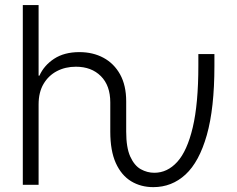

<svg xmlns="http://www.w3.org/2000/svg" viewBox="-20 -748 960 777"><path d="M600.6 9.3Q549.8 9.3 510.5 -14.6Q471.2 -38.6 448.7 -88.1Q426.3 -137.7 426.3 -215.3V-333.5Q426.3 -401.9 388.2 -439.9Q350.1 -478 287.1 -478Q244.6 -478 210.4 -460.2Q176.3 -442.4 156.2 -408.4Q136.2 -374.5 136.2 -325.2V0H72.3V-727.5H136.2V-441.9H139.6Q158.2 -483.4 199.2 -510.3Q240.2 -537.1 301.3 -537.1Q356 -537.1 398.7 -514.2Q441.4 -491.2 466.1 -446.8Q490.7 -402.3 490.7 -337.9V-215.3Q490.7 -150.4 507.3 -114Q523.9 -77.6 549.8 -63.2Q575.7 -48.8 604.5 -48.8Q657.2 -48.8 697.3 -92.8Q737.3 -136.7 760 -232.2Q782.7 -327.6 782.7 -482.9V-529.3H847.7V-481.4Q847.7 -309.6 816.9 -201.2Q786.1 -92.8 730.7 -41.7Q675.3 9.3 600.6 9.3Z"/></svg>

Font: Inter 24pt Light
Style: Regular
Weight: 300
Designer: Rasmus Andersson
Foundry: rsms
Version: Version 4.001;git-66647c0bb